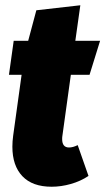

<svg xmlns="http://www.w3.org/2000/svg" viewBox="-20 -689 400 729"><path d="M217 -174Q216 -169 216 -161Q216 -129 242 -129Q257 -129 275 -138L316 -21Q286 -1 249 9.5Q212 20 176 20Q103 20 65 -20Q27 -60 27 -132Q27 -152 30 -174L62 -405H14L32 -534H87L118 -650L285 -669L266 -534H360L320 -405H249Z"/></svg>

Font: Fira Sans Extra Condensed Black
Style: Italic
Weight: 900
Width: 3
Italic angle: -8°
Designer: Carrois Corporate & Edenspiekermann AG
Foundry: Carrois Corporate GbR & Edenspiekermann AG
Version: Version 4.203